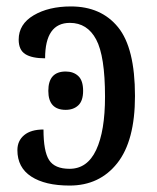

<svg xmlns="http://www.w3.org/2000/svg" viewBox="-20 -566 487 596"><path d="M34 -100Q34 -129 55 -146.5Q76 -164 115 -164Q115 -96 132.5 -69Q150 -42 196 -42Q251 -42 278.5 -100.5Q306 -159 306 -266Q306 -392 278.5 -443.5Q251 -495 197 -495Q120 -495 120 -385Q79 -385 58.5 -398Q38 -411 38 -443Q38 -491 84.5 -518.5Q131 -546 200 -546Q294 -546 346.5 -481.5Q399 -417 399 -268Q399 -129 344 -59.5Q289 10 196 10Q120 10 77 -18Q34 -46 34 -100ZM130 -284Q130 -344 184 -344Q208 -344 223 -330Q238 -316 238 -284Q238 -253 223 -239Q208 -225 184 -225Q130 -225 130 -284Z"/></svg>

Font: Noto Serif Narrow
Style: Regular
Weight: 400
Width: 4
Designer: Monotype Design Team
Foundry: Monotype Imaging Inc.
Version: Version 1.001